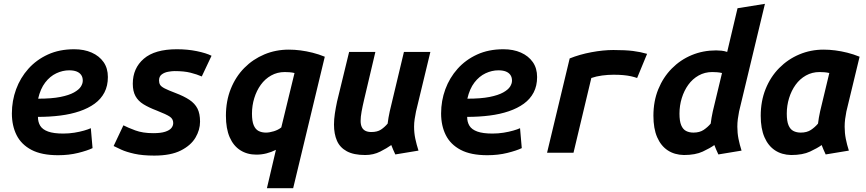

<svg xmlns="http://www.w3.org/2000/svg" viewBox="-20 -797 4520 1002"><path d="M283 13Q197 13 144 -15Q91 -43 66.5 -92Q42 -141 42 -205Q42 -271 64 -331Q86 -391 128 -438Q170 -485 230 -512.5Q290 -540 367 -540Q419 -540 458.5 -522.5Q498 -505 520.5 -473Q543 -441 543 -395Q543 -349 525 -314.5Q507 -280 474 -256Q441 -232 395.5 -216.5Q350 -201 295 -194Q240 -187 178 -187Q178 -160 190 -140.5Q202 -121 231 -110.5Q260 -100 310 -100Q340 -100 368 -104.5Q396 -109 418.5 -115.5Q441 -122 454 -128L463 -24Q436 -11 388 1Q340 13 283 13ZM179 -282Q250 -282 295 -291Q340 -300 366 -314.5Q392 -329 402 -345Q412 -361 412 -376Q412 -394 403.5 -406Q395 -418 379.5 -424Q364 -430 341 -430Q307 -430 274 -414.5Q241 -399 216 -366.5Q191 -334 179 -282Z M785 15Q724 15 681.5 5.5Q639 -4 613 -16Q587 -28 573 -35L624 -143Q647 -131 686 -116.5Q725 -102 780 -102Q819 -102 842 -109.5Q865 -117 874.5 -129Q884 -141 884 -155Q884 -176 866.5 -188Q849 -200 798 -220Q756 -236 728.5 -253Q701 -270 687 -295.5Q673 -321 673 -360Q673 -441 730.5 -490.5Q788 -540 903 -540Q959 -540 1007.5 -530Q1056 -520 1084 -506L1033 -398Q1008 -409 974.5 -417.5Q941 -426 891 -426Q877 -426 857.5 -422.5Q838 -419 824 -408.5Q810 -398 810 -377Q810 -364 815.5 -354.5Q821 -345 839.5 -335.5Q858 -326 895 -312Q940 -295 968.5 -276Q997 -257 1010.5 -230.5Q1024 -204 1024 -162Q1024 -119 1000 -78.5Q976 -38 923.5 -11.5Q871 15 785 15Z M1373 185 1420 -15Q1396 -3 1370.5 3.5Q1345 10 1318 10Q1270 10 1234 -13Q1198 -36 1178.5 -81Q1159 -126 1159 -193Q1159 -270 1184.5 -333.5Q1210 -397 1255 -442.5Q1300 -488 1359.5 -513Q1419 -538 1487 -538Q1517 -538 1548 -534Q1579 -530 1611 -522Q1643 -514 1675 -501L1510 185ZM1368 -105Q1386 -105 1409 -112Q1432 -119 1448 -132L1517 -416Q1504 -419 1491 -420Q1478 -421 1466 -421Q1427 -421 1395 -403Q1363 -385 1341 -354.5Q1319 -324 1307 -285Q1295 -246 1295 -204Q1295 -165 1304 -143.5Q1313 -122 1329.5 -113.5Q1346 -105 1368 -105Z M1886 12Q1826 12 1790 -7.5Q1754 -27 1738.5 -62.5Q1723 -98 1723 -147Q1723 -174 1727.5 -204Q1732 -234 1739 -267L1802 -526H1939L1880 -276Q1872 -242 1867 -214.5Q1862 -187 1862 -166Q1862 -147 1868 -134Q1874 -121 1886.5 -114.5Q1899 -108 1918 -108Q1949 -108 1968 -120.5Q1987 -133 2003 -152Q2005 -169 2007.5 -183Q2010 -197 2014 -216L2088 -526H2226L2151 -215Q2147 -195 2144 -175.5Q2141 -156 2141 -136Q2141 -103 2147.5 -72.5Q2154 -42 2164 -11L2043 9Q2039 1 2031.5 -16.5Q2024 -34 2022 -40Q2000 -24 1964.5 -6Q1929 12 1886 12Z M2523 13Q2437 13 2384 -15Q2331 -43 2306.5 -92Q2282 -141 2282 -205Q2282 -271 2304 -331Q2326 -391 2368 -438Q2410 -485 2470 -512.5Q2530 -540 2607 -540Q2659 -540 2698.5 -522.5Q2738 -505 2760.5 -473Q2783 -441 2783 -395Q2783 -349 2765 -314.5Q2747 -280 2714 -256Q2681 -232 2635.5 -216.5Q2590 -201 2535 -194Q2480 -187 2418 -187Q2418 -160 2430 -140.5Q2442 -121 2471 -110.5Q2500 -100 2550 -100Q2580 -100 2608 -104.5Q2636 -109 2658.5 -115.5Q2681 -122 2694 -128L2703 -24Q2676 -11 2628 1Q2580 13 2523 13ZM2419 -282Q2490 -282 2535 -291Q2580 -300 2606 -314.5Q2632 -329 2642 -345Q2652 -361 2652 -376Q2652 -394 2643.5 -406Q2635 -418 2619.5 -424Q2604 -430 2581 -430Q2547 -430 2514 -414.5Q2481 -399 2456 -366.5Q2431 -334 2419 -282Z M2835 0 2953 -492Q3005 -513 3066.5 -524.5Q3128 -536 3181 -536Q3244 -536 3283.5 -531Q3323 -526 3357 -516L3305 -390Q3291 -395 3273 -399Q3255 -403 3232.5 -405Q3210 -407 3182 -407Q3153 -407 3122.5 -403Q3092 -399 3066 -390L2973 0Z M3549 12Q3500 11 3464.5 -12.5Q3429 -36 3409.5 -81Q3390 -126 3390 -193Q3390 -269 3415.5 -331.5Q3441 -394 3486 -439.5Q3531 -485 3590 -509.5Q3649 -534 3717 -534Q3731 -534 3745.5 -532.5Q3760 -531 3775 -526L3829 -754L3972 -777L3837 -215Q3833 -195 3830.5 -175.5Q3828 -156 3828 -136Q3828 -103 3834 -72.5Q3840 -42 3850 -11L3729 9Q3725 1 3717.5 -16.5Q3710 -34 3708 -40Q3686 -24 3647.5 -6Q3609 12 3549 12ZM3599 -105Q3631 -105 3652 -119Q3673 -133 3689 -152Q3691 -169 3693.5 -183Q3696 -197 3700 -216L3748 -416Q3735 -419 3722 -420Q3709 -421 3697 -421Q3658 -421 3626 -403Q3594 -385 3572 -354.5Q3550 -324 3538 -285Q3526 -246 3526 -204Q3526 -165 3535 -143.5Q3544 -122 3560.5 -113.5Q3577 -105 3599 -105Z M4109 12Q4060 11 4024.5 -12.5Q3989 -36 3969.5 -81Q3950 -126 3950 -193Q3950 -269 3975.5 -332.5Q4001 -396 4046.5 -442Q4092 -488 4151.5 -513Q4211 -538 4278 -538Q4308 -538 4339 -534Q4370 -530 4402 -522Q4434 -514 4466 -501L4397 -215Q4393 -195 4390.5 -175.5Q4388 -156 4388 -136Q4388 -103 4394 -72.5Q4400 -42 4410 -11L4289 9Q4285 1 4277.5 -16.5Q4270 -34 4268 -40Q4246 -24 4207.5 -6Q4169 12 4109 12ZM4159 -105Q4191 -105 4212 -119Q4233 -133 4249 -152Q4251 -169 4253.5 -183Q4256 -197 4260 -216L4308 -416Q4295 -419 4282 -420Q4269 -421 4257 -421Q4218 -421 4186 -403Q4154 -385 4132 -354.5Q4110 -324 4098 -285Q4086 -246 4086 -204Q4086 -165 4095 -143.5Q4104 -122 4120.5 -113.5Q4137 -105 4159 -105Z"/></svg>

Font: Ubuntu Sans Mono
Style: Bold Italic
Weight: 700
Italic angle: -13.5°
Monospace: yes
Designer: Dalton Maag Ltd
Foundry: Dalton Maag Ltd
Version: Version 1.006